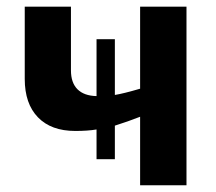

<svg xmlns="http://www.w3.org/2000/svg" viewBox="-20 -548 640 568"><path d="M189.9 -528.3V-339.8Q189.9 -303.2 209.2 -283.9Q228.5 -264.6 265.6 -263.7V-432.1H319.8V-267.1Q344.7 -271 394.5 -285.6V-528.3H531.7V0H394.5V-202.6L357.9 -189L319.8 -176.3V-77.1H265.6V-165Q240.2 -160.6 202.6 -160.6Q131.3 -160.6 92.3 -200.9Q53.2 -241.2 53.2 -314.5V-528.3Z"/></svg>

Font: Cousine
Style: Bold
Weight: 700
Monospace: yes
Designer: Steve Matteson
Foundry: Ascender Corporation
Version: Version 1.20